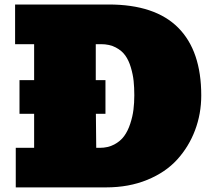

<svg xmlns="http://www.w3.org/2000/svg" viewBox="-20 -812 920 832"><path d="M127.9 -464.8V-620.6H45.4V-792.5H450.7Q651.9 -792.5 752 -692.1Q852.1 -591.8 852.1 -398.4Q852.1 -318.8 825.2 -247.6Q798.3 -176.3 748 -120.8Q697.8 -65.4 618.2 -32.7Q538.6 0 439.9 0H48.3V-171.4H127.9V-318.8H64.5V-464.8ZM412.1 -171.4Q447.8 -171.4 474.9 -185.8Q502 -200.2 518.1 -222.4Q534.2 -244.6 544.4 -275.9Q554.7 -307.1 558.3 -336.7Q562 -366.2 562 -398.9Q562 -432.6 559.1 -460.7Q556.2 -488.8 547.1 -519.5Q538.1 -550.3 522.9 -571.5Q507.8 -592.8 481 -606.7Q454.1 -620.6 418 -620.6H395Q395 -604 395 -572.3Q395 -540.5 395 -514.4Q395 -488.3 395 -464.8H437V-318.8H395.5L397 -171.4Z"/></svg>

Font: Bevan
Style: Regular
Weight: 400
Foundry: vernon adams
Version: Version 1.000